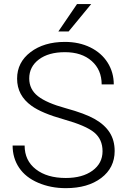

<svg xmlns="http://www.w3.org/2000/svg" viewBox="-20 -930 632 959"><path d="M43 0ZM492.2 -174.8Q492.2 -233.9 450.7 -268.3Q409.2 -302.7 298.8 -333.7Q188.5 -364.7 137.7 -401.4Q65.4 -453.1 65.4 -537.1Q65.4 -618.7 132.6 -669.7Q199.7 -720.7 304.2 -720.7Q375 -720.7 430.9 -693.4Q486.8 -666 517.6 -617.2Q548.3 -568.4 548.3 -508.3H487.8Q487.8 -581.1 438 -625.2Q388.2 -669.4 304.2 -669.4Q222.7 -669.4 174.3 -633.1Q126 -596.7 126 -538.1Q126 -483.9 169.4 -449.7Q212.9 -415.5 308.6 -389.4Q404.3 -363.3 453.6 -335.2Q502.9 -307.1 527.8 -268.1Q552.7 -229 552.7 -175.8Q552.7 -91.8 485.6 -41Q418.5 9.8 308.6 9.8Q233.4 9.8 170.7 -17.1Q107.9 -43.9 75.4 -92.3Q43 -140.6 43 -203.1H103Q103 -127.9 159.2 -84.5Q215.3 -41 308.6 -41Q391.6 -41 441.9 -77.6Q492.2 -114.3 492.2 -174.8ZM364.7 -909.7H435.5L322.8 -772.9H271.5Z"/></svg>

Font: Roboto Light
Style: Regular
Weight: 300
Designer: Google
Version: Version 2.134; 2016; ttfautohint (v1.6)